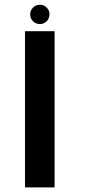

<svg xmlns="http://www.w3.org/2000/svg" viewBox="-20 -810 367 830"><path d="M88 0V-675H216V0ZM152.5 -706Q135 -706 122.8 -718Q110.5 -730 110.5 -748Q110.5 -765 122.8 -777.2Q135 -789.5 152.5 -789.5Q169.5 -789.5 181.8 -777.2Q194 -765 194 -748Q194 -730.5 182 -718.2Q170 -706 152.5 -706Z"/></svg>

Font: Anybody ExtraExpanded Medium
Style: Regular
Weight: 500
Width: 8
Designer: Tyler Finck
Foundry: Etcetera Type Company
Version: Version 1.010; ttfautohint (v1.8.3) -l 8 -r 50 -G 200 -x 14 